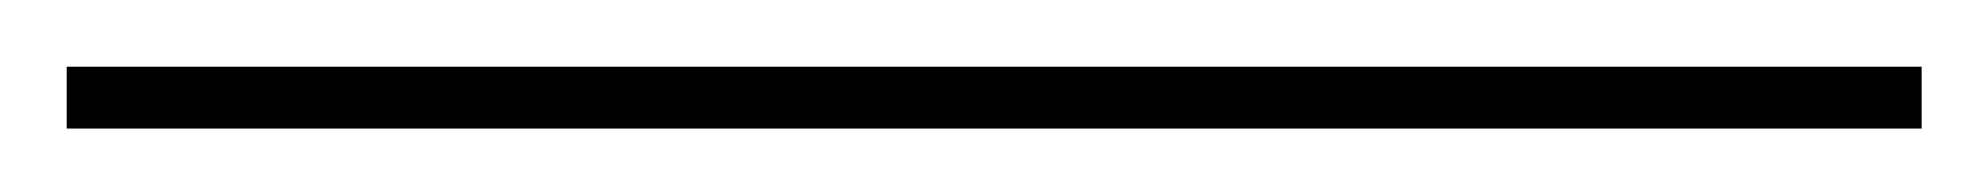

<svg xmlns="http://www.w3.org/2000/svg" viewBox="-26 120 610 59"><path d="M-5.5 159.5V140.5H564.5V159.5Z"/></svg>

Font: Bodoni Moda Black
Style: Regular
Weight: 900
Version: Version 2.005